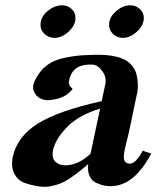

<svg xmlns="http://www.w3.org/2000/svg" viewBox="-20 -687 607 725"><path d="M551 -107Q486 16 398 16Q385 16 372.5 13.5Q360 11 343.5 3.5Q327 -4 318.5 -22Q310 -40 313 -67Q267 -28 236.5 -9Q206 10 176 15Q153 21 124.5 16.5Q96 12 71.5 3Q47 -6 34 -31.5Q21 -57 28 -94Q45 -172 123 -220.5Q201 -269 364 -305L377 -366Q384 -394 366.5 -418Q349 -442 330 -443Q259 -447 243 -392Q239 -380 240.5 -372.5Q242 -365 243.5 -362.5Q245 -360 249 -356.5Q253 -353 254 -351Q227 -314 167 -309Q149 -307 132 -315.5Q115 -324 107 -344Q99 -364 120 -398Q148 -446 201 -462.5Q254 -479 334 -480Q439 -483 474 -444Q494 -424 498.5 -391Q503 -358 498 -336L493 -313L468 -193Q466 -183 462.5 -170Q459 -157 457 -148Q455 -139 452.5 -128.5Q450 -118 449 -111.5Q448 -105 447.5 -97.5Q447 -90 448.5 -85Q450 -80 452.5 -76.5Q455 -73 459.5 -71Q464 -69 470 -69Q482 -69 494 -81.5Q506 -94 512 -106L519 -118ZM358 -277Q278 -252 237 -211Q196 -170 184 -133L183 -131Q172 -93 188.5 -77Q205 -61 234 -63Q281 -67 322 -107Q329 -141 358 -277ZM523 -617Q522 -590 496.5 -567Q471 -544 444 -544Q422 -544 406.5 -559Q391 -574 392 -596Q393 -623 418.5 -645Q444 -667 472 -667Q493 -667 508.5 -652.5Q524 -638 523 -617ZM265 -617Q264 -590 238.5 -567Q213 -544 186 -544Q164 -544 148 -559Q132 -574 133 -596Q134 -624 160 -645.5Q186 -667 215 -667Q236 -667 251 -652.5Q266 -638 265 -617Z"/></svg>

Font: GFS Artemisia
Style: Bold Italic
Weight: 700
Italic angle: -12°
Designer: Designed by Takis Katsoulidis and George D. Matthiopoulos.
Foundry: Designed by Takis Katsoulidis and George D. Matthiopoulos.
Version: Version 1.0